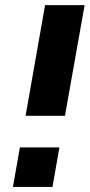

<svg xmlns="http://www.w3.org/2000/svg" viewBox="-20 -739 354 759"><path d="M187.5 0H31.2L58.6 -156.2H214.8ZM81.1 -281.2 158.2 -718.8H314.5L236.8 -281.2Z"/></svg>

Font: Signwood
Style: Italic
Weight: 400
Italic angle: -10°
Designer: GGBotNet
Foundry: GGBotNet
Version: 0.95